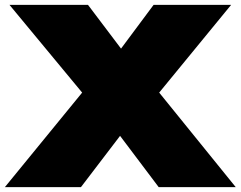

<svg xmlns="http://www.w3.org/2000/svg" viewBox="-34 -770 990 790"><path d="M-14 0 304 -389 5 -750H328L464 -570L598 -750H917L621 -389L936 0H619L460 -211L299 0Z"/></svg>

Font: Bounded
Style: Regular
Weight: 900
Designer: Vlad Churkin
Version: Version 1.0